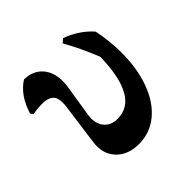

<svg xmlns="http://www.w3.org/2000/svg" viewBox="-132 -586 716 716"><g transform="rotate(-45 226.5 -228.0)"><path d="M96 -93Q96 -105 97 -111L120 -281Q121 -288 121 -300Q121 -326 107 -338Q93 -350 63 -350Q38 -350 14 -345L6 -356Q29 -430 80 -462Q126 -461 152 -432Q178 -403 178 -354Q178 -339 175 -321L156 -203Q154 -189 154 -183Q154 -150 172.5 -130.5Q191 -111 223 -111Q336 -111 341 -320Q311 -395 277 -455L292 -468Q356 -444 395 -399Q408 -337 408 -275Q408 -192 384 -126.5Q360 -61 315.5 -24.5Q271 12 213 12Q160 12 128 -17.5Q96 -47 96 -93Z"/></g></svg>

Font: Alegreya Medium
Style: Regular
Weight: 500
Designer: Juan Pablo del Peral
Foundry: Huerta Tipografica
Version: Version 2.007; ttfautohint (v1.6)